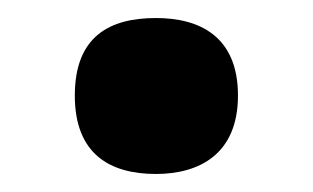

<svg xmlns="http://www.w3.org/2000/svg" viewBox="-20 -184 347 213"><path d="M153 9C201 9 244 -13 244 -78C244 -144 201 -164 153 -164C102 -164 63 -144 63 -78C63 -13 102 9 153 9Z"/></svg>

Font: Noto Serif Tamil SemiCondensed Black
Style: Regular
Weight: 900
Width: 4
Designer: Indian Type Foundry, Tom Grace, and the Monotype Design Team
Foundry: Monotype Imaging Inc.
Version: Version 2.004